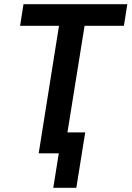

<svg xmlns="http://www.w3.org/2000/svg" viewBox="-20 -725 622 908"><path d="M232 163 258 0H163L259 -603H75L91 -705H582L566 -603H380L299 -99H383L341 163Z"/></svg>

Font: Nunito Sans 10pt Condensed
Style: Bold Italic
Weight: 700
Width: 3
Italic angle: -9°
Designer: Vernon Adams
Foundry: Vernon Adams
Version: Version 3.101;gftools[0.9.27]